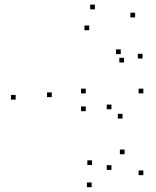

<svg xmlns="http://www.w3.org/2000/svg" viewBox="-20 -772 660 814"><path d="M587.7 -29.4V-49.4H567.7V-29.4ZM587.7 -376.1V-396.1H567.7V-376.1ZM343.6 -376.1V-396.1H323.6V-376.1ZM343.6 -300.7V-320.7H323.6V-300.7ZM499.5 -269.4V-289.4H479.5V-269.4ZM452.5 -308.7V-328.7H432.5V-308.7ZM452.5 -51.7V-71.7H432.5V-51.7ZM508.2 -118V-138H488.2V-118ZM370.2 -72.3V-92.3H350.2V-72.3ZM199.5 -360.2V-380.2H179.5V-360.2ZM358.1 -643.9V-663.9H338.1V-643.9ZM492 -542.6V-562.6H472V-542.6ZM505.9 -507V-527H485.9V-507ZM584.4 -523.9V-543.9H564.4V-523.9ZM552.8 -698.2V-718.2H532.8V-698.2ZM382.3 -732.4V-752.4H362.3V-732.4ZM46.5 -349.7V-369.7H26.5V-349.7ZM368.6 21.6V1.6H348.6V21.6Z"/></svg>

Font: Monaspace Xenon Dots Var
Style: Regular
Weight: 400
Designer: Riley Cran and the Lettermatic Team
Version: Version 1.100 (Monaspace Xenon Dots)